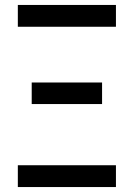

<svg xmlns="http://www.w3.org/2000/svg" viewBox="-20 -755 540 775"><path d="M52 -647V-735H448V-647ZM108 -335V-422H392V-335ZM52 0V-88H448V0Z"/></svg>

Font: Zed Mono Semibold
Style: Regular
Weight: 600
Monospace: yes
Designer: Belleve Invis
Foundry: Belleve Invis
Version: Version 1.0.0; ttfautohint (v1.8.4)